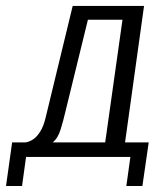

<svg xmlns="http://www.w3.org/2000/svg" viewBox="-44 -514 561 641"><path d="M-23.9 106.9 -3.5 -38.7H41.6Q54.8 -40.7 67.1 -49.1Q79.5 -57.5 90.6 -75.3Q101.7 -93.2 108.6 -122.4L198.7 -494.3H436.9L373.5 -38.7H452.5L431.4 106.9H377.8L391.3 9.9H43L29.6 106.9ZM132 -38.7H307.2L364.9 -448.1H249.5L173.7 -138.5Q167.8 -112.9 158.6 -82.6Q149.4 -52.4 132 -38.7Z"/></svg>

Font: Alumni Sans SC Thin
Style: Italic
Weight: 100
Italic angle: -8°
Designer: Robert E. Leuschke
Foundry: Robert E. Leuschke
Version: Version 1.016